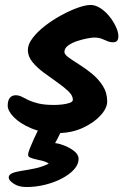

<svg xmlns="http://www.w3.org/2000/svg" viewBox="-20 -547 507 772"><path d="M456 -401Q456 -377 435 -377Q422 -377 411 -382Q400 -387 388 -391.5Q376 -396 357 -396Q350 -396 331 -392.5Q312 -389 290.5 -382Q269 -375 254 -364Q239 -353 239 -338Q239 -328 256.5 -315.5Q274 -303 299.5 -287Q325 -271 350.5 -250Q376 -229 393.5 -201.5Q411 -174 411 -139Q411 -112 384 -82.5Q357 -53 312 -32.5Q267 -12 212 -12Q151 -12 106 -31Q61 -50 36 -75.5Q11 -101 11 -122Q11 -143 19.5 -153.5Q28 -164 43 -164Q56 -164 67.5 -158Q79 -152 94.5 -144.5Q110 -137 134.5 -131Q159 -125 198 -125Q213 -125 230.5 -127Q248 -129 260.5 -133.5Q273 -138 273 -146Q273 -163 254.5 -180.5Q236 -198 209.5 -216.5Q183 -235 156 -255Q129 -275 110.5 -297.5Q92 -320 92 -346Q92 -369 111.5 -394.5Q131 -420 161.5 -443.5Q192 -467 227 -486Q262 -505 293 -516Q324 -527 344 -527Q364 -527 384 -514Q404 -501 420 -481Q436 -461 446 -439.5Q456 -418 456 -401ZM237 -55Q237 -47 229 -27.5Q221 -8 209 15Q197 38 183 57L160 43Q165 37 175 32.5Q185 28 195 28Q210 28 234 36.5Q258 45 277 59.5Q296 74 296 92Q296 114 278 134Q260 154 230 170Q200 186 162.5 195.5Q125 205 86 205Q55 205 35 191.5Q15 178 15 167Q15 155 30 149Q45 143 69 139.5Q93 136 121.5 130Q150 124 176 111Q167 104 153.5 100.5Q140 97 126 94Q112 91 102.5 87Q93 83 93 76Q93 67 100 49.5Q107 32 116.5 11Q126 -10 135.5 -29Q145 -48 149 -59Q153 -70 165 -74.5Q177 -79 191 -79Q208 -79 222.5 -74Q237 -69 237 -55Z"/></svg>

Font: Kalam Variable Light
Style: Regular
Weight: 300
Designer: Lipi Raval, Jonny Pinhorn
Foundry: Indian Type Foundry
Version: Version 3.000